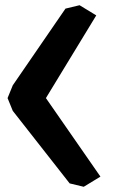

<svg xmlns="http://www.w3.org/2000/svg" viewBox="-20 -756 436 736"><path d="M365 -79 301 -40 247 -53 29 -331 9 -380 29 -429 231 -723 285 -736 349 -697 156 -380Z"/></svg>

Font: Chau Philomene One
Style: Regular
Weight: 400
Designer: Vicente Lamonaca
Foundry: TipoType
Version: Version 1.002